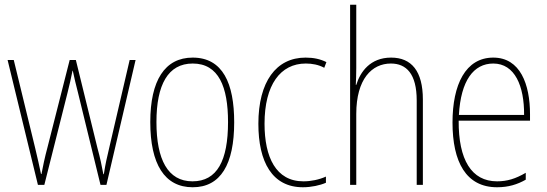

<svg xmlns="http://www.w3.org/2000/svg" viewBox="-20 -780 2306 810"><path d="M309 -389 404 0H429L552 -527H527L440 -153C430 -110 426 -95 418 -45H416C410 -79 402 -116 391 -156L300 -527H274L181 -161C169 -117 160 -73 155 -46H153C146 -80 139 -111 128 -157L38 -527H12L140 0H167L265 -389C273 -421 280 -451 286 -482H287C294 -451 300 -422 309 -389Z M968 -264C968 -428 920 -537 793 -537C675 -537 614 -440 614 -265C614 -88 674 10 793 10C911 10 968 -87 968 -264ZM640 -265C640 -423 689 -512 793 -512C903 -512 942 -413 942 -265C942 -102 896 -15 792 -15C688 -15 640 -107 640 -265Z M1258 10C1293 10 1330 2 1355 -9V-35C1326 -22 1292 -15 1260 -15C1144 -15 1096 -117 1096 -258C1096 -422 1163 -512 1270 -512C1297 -512 1324 -507 1348 -494L1357 -518C1331 -531 1303 -537 1269 -537C1145 -537 1070 -435 1070 -258C1070 -97 1128 10 1258 10Z M1483 -493V-760H1457V0H1483V-299C1483 -447 1549 -512 1629 -512C1694 -512 1738 -469 1738 -356V0H1764V-360C1764 -480 1716 -537 1630 -537C1542 -537 1500 -477 1483 -422H1481C1482 -446 1483 -463 1483 -493Z M2061 -537C1944 -537 1889 -423 1889 -263C1889 -97 1946 10 2077 10C2125 10 2163 -2 2198 -22V-51C2155 -26 2120 -15 2077 -15C1969 -15 1914 -106 1915 -271H2216V-298C2216 -424 2175 -537 2061 -537ZM2061 -512C2152 -512 2192 -417 2191 -295H1916C1924 -440 1978 -512 2061 -512Z"/></svg>

Font: Noto Sans Thai Looped Condensed Thin
Style: Regular
Weight: 100
Width: 3
Designer: Sasikarn Vongin, Ben Mitchell
Foundry: The Fontpad Ltd
Version: Version 1.001